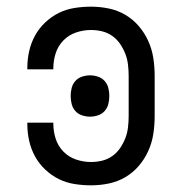

<svg xmlns="http://www.w3.org/2000/svg" viewBox="-20 -548 540 576"><path d="M253 8Q228 8 203 4Q178 0 156 -11Q134 -22 115.5 -39.5Q97 -57 85 -79Q73 -101 67.5 -125.5Q62 -150 62 -175V-180H140V-177Q140 -154 147 -132Q154 -110 170 -93.5Q186 -77 208 -69.5Q230 -62 253 -62Q270 -62 286.5 -66Q303 -70 317 -80Q331 -90 340.5 -104Q350 -118 356 -133.5Q362 -149 364 -166Q366 -183 366 -200V-320Q366 -337 364 -354Q362 -371 356 -386.5Q350 -402 340.5 -416Q331 -430 317 -440Q303 -450 286.5 -454Q270 -458 253 -458Q230 -458 208 -450.5Q186 -443 170 -426.5Q154 -410 147 -388Q140 -366 140 -343V-340H62V-345Q62 -370 67.5 -394.5Q73 -419 85 -441Q97 -463 115.5 -480.5Q134 -498 156 -509Q178 -520 203 -524Q228 -528 253 -528Q280 -528 306.5 -522.5Q333 -517 356 -503.5Q379 -490 396.5 -469.5Q414 -449 425 -424.5Q436 -400 440 -373.5Q444 -347 444 -320V-200Q444 -173 440 -146.5Q436 -120 425 -95.5Q414 -71 396.5 -50.5Q379 -30 356 -16.5Q333 -3 306.5 2.5Q280 8 253 8ZM250 -198Q238 -198 226 -202Q214 -206 206 -215Q198 -224 195 -236Q192 -248 192 -260Q192 -272 195 -284Q198 -296 206 -305Q214 -314 226 -318Q238 -322 250 -322Q262 -322 274 -318Q286 -314 294 -305Q302 -296 305 -284Q308 -272 308 -260Q308 -248 305 -236Q302 -224 294 -215Q286 -206 274 -202Q262 -198 250 -198Z"/></svg>

Font: Iosevka
Style: Regular
Weight: 400
Monospace: yes
Designer: Belleve Invis
Foundry: Belleve Invis
Version: Version 33.2.3; ttfautohint (v1.8.4)